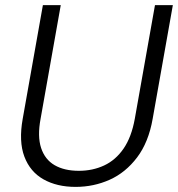

<svg xmlns="http://www.w3.org/2000/svg" viewBox="-20 -720 697 752"><path d="M276 12Q203 12 150.5 -17.5Q98 -47 75.5 -106.5Q53 -166 69 -255L148 -700H218L139 -255Q126 -186 141 -140.5Q156 -95 194 -73Q232 -51 289 -51Q343 -51 388 -72Q433 -93 464 -138Q495 -183 508 -255L587 -700H657L578 -255Q562 -163 517 -103.5Q472 -44 409.5 -16Q347 12 276 12Z"/></svg>

Font: DM Sans 11pt Light
Style: Italic
Weight: 300
Italic angle: -10°
Version: Version 4.004;gftools[0.9.30]